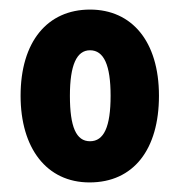

<svg xmlns="http://www.w3.org/2000/svg" viewBox="-20 -742 376 401"><path d="M312 -542C312 -656 255 -722 168 -722C79 -722 23 -655 23 -542C23 -433 77 -361 167 -361C259 -361 312 -430 312 -542ZM126 -542C126 -606 140 -637 168 -637C197 -637 211 -606 211 -542C211 -477 197 -447 168 -447C139 -447 126 -477 126 -542Z"/></svg>

Font: Noto Sans Khmer UI ExtraCondensed ExtraBold
Style: Regular
Weight: 800
Width: 2
Designer: Danh Hong and the Monotype Design Team
Foundry: Monotype Imaging Inc.
Version: Version 2.002